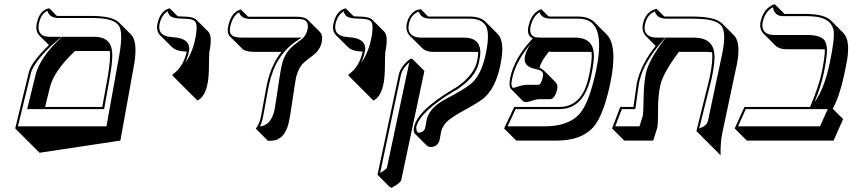

<svg xmlns="http://www.w3.org/2000/svg" viewBox="-20 -598 3969 894"><path d="M329.1 -360.4Q230 -266.6 211.9 -189.5L189.9 -100.1H456.1L480 -231Q496.1 -320.8 491.7 -359.9Q483.4 -360.4 475.1 -360.4ZM50.8 0 114.7 -263.2Q126.5 -309.6 208 -388.2L163.1 -432.6Q143.6 -453.6 151.4 -490.2Q155.3 -509.8 162.8 -523.7Q170.4 -537.6 178.2 -544.2Q186 -550.8 193.4 -554.4Q200.7 -558.1 205.1 -558.6L210 -559.1L244.6 -523.9Q247.1 -523.9 249.5 -523.9H405.3Q502.9 -523.4 533.2 -494.1L589.8 -437.5Q620.6 -406.7 606.4 -309.6Q604.5 -297.4 602.1 -284.2L540.5 56.6L164.1 113.3L107.4 56.6ZM63.5 -9.8H475.6L535.6 -342.8Q554.2 -447.8 533.2 -479Q516.6 -501.5 475.1 -509.3Q447.3 -514.2 405.3 -514.2H249.5Q210 -515.6 201.2 -546.9Q171.9 -536.1 161.6 -490.2Q161.1 -488.8 161.1 -487.8Q151.9 -437.5 192.9 -428.2Q200.7 -426.8 208.5 -426.8H266.6L246.1 -409.2Q169.4 -343.8 136.2 -286.6Q127.4 -271.5 124.5 -260.7ZM265.6 -424.3 268.6 -426.8H418.5Q489.7 -426.8 500.5 -368.2Q502.9 -354.5 502.9 -338.9Q502.4 -299.8 489.7 -229L464.8 -89.8H106.4L145.5 -248.5Q165 -329.6 265.6 -424.3Z M786.1 -243.2 781.7 -250Q833 -283.7 849.6 -357.9Q844.2 -358.4 839.4 -358.4Q799.8 -360.4 781.2 -378.4L724.6 -434.6Q706.5 -454.1 712.9 -486.8Q725.6 -545.9 766.1 -558.1Q766.1 -558.1 770.5 -559.1L807.6 -522Q816.9 -521 833 -521Q879.4 -520.5 894 -506.3L950.7 -449.7Q969.7 -428.7 954.6 -354.5Q953.6 -350.1 952.6 -272.5Q950.2 -154.8 899.4 -129.9L842.8 -186.5ZM842.3 -304.7Q875 -351.1 888.2 -413.1Q903.8 -485.8 885.7 -500.5Q878.4 -505.9 867.2 -508.3Q853.5 -510.7 833 -511.2Q783.7 -511.2 770 -526.4Q763.2 -534.7 760.7 -545.4Q732.4 -528.8 722.7 -484.9Q714.4 -438 761.7 -427.7Q772 -425.8 783.2 -424.8Q854 -421.9 860.8 -378.9Q861.3 -373 861.3 -368.2Q860.8 -363.3 859.9 -358.9Q853 -327.6 842.3 -304.7Z M1357.9 -234.4Q1355 -220.7 1335.4 -88.9Q1330.6 -54.2 1324.7 -28.3Q1305.7 57.1 1238.8 57.6Q1231.9 57.6 1227.5 57.6L1170.9 1Q1186.5 -17.6 1193.4 -48.8Q1200.7 -82.5 1210.4 -139.2Q1218.3 -185.1 1223.1 -207Q1242.7 -296.4 1290.5 -356.4H1160.6Q1123 -356.9 1107.4 -371.6L1050.8 -428.2Q1036.1 -444.3 1042 -474.1Q1056.2 -540 1096.7 -552.7Q1100.6 -553.7 1101.1 -554.2L1134.8 -520.5Q1139.2 -520 1142.6 -520H1364.7Q1398.9 -519.5 1413.1 -505.9L1469.7 -449.2Q1484.4 -433.1 1478 -401.4Q1470.2 -363.3 1432.6 -336.4Q1394.5 -308.6 1383.3 -293.9Q1365.7 -269.5 1357.9 -234.4ZM1291.5 -293Q1304.7 -355 1351.6 -390.1Q1387.7 -417 1394 -423.8Q1407.2 -439.9 1411.6 -460Q1419.9 -498 1392.1 -506.8Q1389.2 -507.8 1386.7 -507.8Q1376.5 -509.8 1364.7 -509.8H1142.6Q1102.5 -511.2 1093.3 -540.5Q1063.5 -524.4 1052.2 -474.1Q1051.8 -472.7 1051.8 -471.7Q1043.9 -435.1 1073.7 -426.8Q1077.1 -425.8 1080.1 -425.3Q1091.3 -423.3 1104 -422.9H1384.8L1357.4 -404.8Q1261.7 -338.9 1232.9 -205.1Q1228 -183.1 1220.2 -137.7Q1210.4 -80.6 1203.6 -46.9Q1198.7 -25.4 1189.9 -9.3Q1241.7 -14.2 1257.8 -84.5Q1258.3 -86.4 1258.3 -86.9Q1261.2 -100.1 1280.8 -232.4Q1286.1 -267.1 1291.5 -293Z M1605.5 -243.2 1601.1 -250Q1652.3 -283.7 1668.9 -357.9Q1663.6 -358.4 1658.7 -358.4Q1619.1 -360.4 1600.6 -378.4L1543.9 -434.6Q1525.9 -454.1 1532.2 -486.8Q1544.9 -545.9 1585.4 -558.1Q1585.4 -558.1 1589.8 -559.1L1627 -522Q1636.2 -521 1652.3 -521Q1698.7 -520.5 1713.4 -506.3L1770 -449.7Q1789.1 -428.7 1773.9 -354.5Q1772.9 -350.1 1772 -272.5Q1769.5 -154.8 1718.8 -129.9L1662.1 -186.5ZM1661.6 -304.7Q1694.3 -351.1 1707.5 -413.1Q1723.1 -485.8 1705.1 -500.5Q1697.8 -505.9 1686.5 -508.3Q1672.9 -510.7 1652.3 -511.2Q1603 -511.2 1589.4 -526.4Q1582.5 -534.7 1580.1 -545.4Q1551.8 -528.8 1542 -484.9Q1533.7 -438 1581.1 -427.7Q1591.3 -425.8 1602.5 -424.8Q1673.3 -421.9 1680.2 -378.9Q1680.7 -373 1680.7 -368.2Q1680.2 -363.3 1679.2 -358.9Q1672.4 -327.6 1661.6 -304.7Z M1803.2 276.4 1794.4 272.5 1737.8 215.8 1836.9 -251Q1846.7 -291.5 1890.6 -324.2H1899.4L1956.1 -267.6L1848.1 240.7Q1843.3 255.4 1803.2 276.4ZM2033.2 18.6Q2032.7 21.5 2031.2 30.3Q2028.3 45.4 2026.9 53.7Q2018.1 85.9 1985.8 86.4Q1974.1 85.9 1968.3 81.1L1911.6 24.4Q1909.2 22 1908.2 19Q1907.2 16.1 1906.7 12Q1906.2 7.8 1906.5 2.9Q1906.7 -2 1908.2 -7.8Q1924.8 -83.5 2085.9 -180.2Q2140.1 -210 2174.8 -256.3Q2194.3 -283.7 2200.7 -310.1Q2207 -339.8 2206.5 -356Q2201.2 -356.4 2196.8 -356.4H1994.1Q1963.4 -356.9 1945.3 -374.5L1888.7 -430.7Q1867.2 -453.1 1874 -487.8Q1880.4 -517.1 1896.7 -533.9Q1913.1 -550.8 1926.3 -552.7L1939.5 -555.2L1973.1 -521.5Q1977.5 -521 1981.4 -521H2167.5Q2216.3 -520.5 2240.2 -497.1L2296.9 -440.4Q2332.5 -404.8 2310.5 -298.3Q2309.6 -293 2308.1 -287.6Q2286.1 -185.1 2230.5 -139.2Q2208 -121.1 2153.8 -91.3Q2075.7 -49.8 2053.7 -23.9Q2038.1 -4.4 2033.2 18.6ZM1966.8 -40Q1977.1 -89.4 2038.1 -127Q2055.7 -137.7 2092.3 -156.7Q2161.6 -194.3 2185.1 -219.2Q2223.6 -261.2 2241.7 -346.2Q2262.2 -443.4 2241.7 -478.5Q2226.6 -501.5 2196.8 -508.3Q2182.6 -511.2 2167.5 -511.2H1981.4Q1938.5 -512.7 1930.7 -543.5Q1895 -533.2 1884.3 -488.3Q1883.8 -486.8 1883.8 -485.8Q1874.5 -442.4 1911.1 -427.7Q1917 -425.8 1922.4 -424.3Q1930.2 -422.9 1937.5 -422.9H2140.1Q2212.9 -422.9 2216.3 -360.4Q2216.3 -356.9 2216.8 -355Q2216.3 -336.4 2210.4 -308.1Q2195.3 -237.3 2104.5 -179.2Q2096.7 -174.3 2090.8 -171.4Q1934.1 -76.7 1918 -5.9Q1918.9 18.6 1929.2 20Q1954.6 18.6 1960.4 -4.9Q1961.9 -12.7 1964.4 -27.3Q1966.3 -37.1 1966.8 -40ZM1750 207Q1778.8 190.9 1781.7 182.1L1885.7 -307.6Q1853.5 -279.3 1846.7 -249Z M2534.2 -521.5Q2537.6 -521 2541 -521H2672.9Q2721.7 -520.5 2748 -494.6L2804.7 -438Q2857.9 -382.8 2821.3 -208.5Q2789.6 -59.6 2742.7 -5.9Q2687.5 56.2 2572.8 56.6H2383.8L2327.1 0L2374.5 -100.1H2584.5Q2675.8 -100.1 2710.9 -202.6Q2717.8 -223.6 2723.1 -248Q2738.8 -321.8 2734.4 -355.5Q2726.6 -356.4 2718.8 -356.4H2552.7Q2543.5 -356.4 2535.6 -357.4Q2500 -314 2491.7 -282.2Q2503.9 -277.8 2510.7 -271.5L2567.4 -214.8Q2578.6 -202.1 2574.7 -183.6Q2564 -137.7 2542 -136.2Q2539.6 -136.2 2485.8 -136.2Q2478.5 -136.2 2447.8 -126Q2436.5 -122.6 2428.7 -122.6Q2419.9 -123.5 2415 -127.4L2358.9 -184.1Q2347.7 -197.3 2356 -237.8Q2376 -329.6 2460.4 -418.9Q2453.6 -422.9 2448.7 -427.2Q2433.6 -443.8 2440.4 -475.1Q2444.8 -495.1 2452.4 -510.5Q2460 -525.9 2468 -533.9Q2476.1 -542 2483.4 -547.1Q2490.7 -552.2 2495.6 -553.7L2500.5 -555.2ZM2451.2 -394Q2382.8 -314 2365.7 -235.8Q2359.9 -213.4 2361.8 -202.9Q2363.8 -192.4 2365.7 -190.7Q2367.7 -189 2372.1 -189Q2374.5 -189 2404.3 -198.7Q2418 -202.6 2429.2 -203.1H2485.4Q2500 -203.1 2507.8 -240.2Q2508.3 -241.7 2508.3 -242.2Q2513.7 -267.6 2481.4 -274.9Q2480 -275.4 2479 -275.4Q2423.3 -285.2 2422.9 -320.8Q2422.9 -329.1 2424.8 -337.9Q2430.7 -364.3 2451.2 -394ZM2474.6 -423.8Q2475.1 -424.3 2475.1 -424.8L2480.5 -423.8Q2488.3 -422.9 2496.1 -422.9H2662.1Q2745.1 -420.9 2745.6 -336.9Q2745.1 -304.2 2732.9 -246.1Q2703.1 -105.5 2607.9 -91.8Q2596.2 -90.3 2584.5 -89.8H2380.9L2343.3 -9.8H2516.1Q2633.3 -9.8 2684.6 -75.2Q2725.1 -127.9 2754.9 -267.1Q2799.8 -479.5 2708 -506.3Q2704.1 -507.3 2700.7 -508.3Q2687.5 -510.7 2672.9 -511.2H2541Q2501.5 -512.7 2492.2 -541Q2460.9 -521.5 2450.2 -473.1Q2443.8 -439 2464.8 -428.2Z M3222.7 12.2 3283.7 -233.9Q3300.8 -315.9 3295.4 -354.5Q3282.2 -356.4 3266.6 -356.4H3141.1Q3066.9 -257.8 3054.2 -199.2Q3049.3 -176.3 3046.9 -151.4Q3044.4 -126.5 3044.2 -105.7Q3043.9 -85 3043.9 -66.2Q3043.9 -47.4 3043.2 -30.3Q3042.5 -13.2 3040 -1.5L3021.5 56.6H2886.7L2830.1 0L2868.2 -100.1H2929.2Q2931.6 -117.2 2938.5 -164.1Q2944.3 -206.5 2945.3 -211.9Q2964.4 -298.3 3032.7 -384.3L2987.3 -430.2Q2966.8 -452.1 2973.6 -486.8Q2985.4 -541.5 3031.2 -555.7Q3037.1 -557.1 3037.6 -557.1L3073.2 -521Q3075.7 -521 3078.6 -521H3204.6Q3309.6 -520.5 3341.3 -489.7L3397.5 -433.6Q3431.6 -399.4 3410.2 -293.5Q3409.7 -290 3408.7 -287.6L3342.8 23.4Q3334 65.4 3335.4 125L3278.8 68.4ZM3235.8 -0.5Q3270 -10.7 3276.4 -35.2L3342.3 -346.2Q3364.3 -449.2 3336.9 -480Q3320.8 -497.1 3287.1 -504.4Q3255.9 -510.7 3204.6 -511.2H3078.6Q3038.6 -512.7 3029.3 -544.4Q2993.7 -530.3 2983.9 -486.8Q2983.4 -485.4 2983.4 -484.9Q2973.6 -439.9 3011.2 -426.8Q3015.6 -425.3 3019.5 -424.3Q3027.3 -422.9 3034.7 -422.9H3078.1L3064 -406.7Q2991.2 -321.3 2967.8 -255.4Q2960 -232.9 2955.1 -210Q2954.1 -205.6 2948.7 -165Q2941.9 -116.2 2939.5 -98.6L2938 -89.8H2875.5L2844.7 -9.8H2957.5L2973.6 -60.5Q2975.6 -69.8 2977.1 -153.3Q2978.5 -213.4 2987.8 -258.3Q3001.5 -319.8 3076.7 -418.9L3079.6 -422.9H3210Q3297.9 -422.9 3306.2 -349.6Q3307.1 -340.3 3307.1 -331.1Q3306.6 -293.9 3293.5 -231.9Z M3731.9 -533.2Q3818.4 -532.7 3850.1 -501.5L3906.7 -444.8Q3939.5 -412.1 3924.3 -318.8Q3920.4 -293.9 3909.7 -245.6Q3889.2 -149.9 3857.4 -91.8L3905.8 -43.5L3861.3 56.6H3457.5L3400.9 0L3446.3 -100.1H3752Q3791.5 -193.8 3805.2 -255.9Q3821.3 -333 3820.8 -367.7Q3809.6 -368.2 3794.9 -368.7H3640.6Q3607.9 -369.1 3590.8 -385.7L3534.2 -442.4Q3514.6 -463.4 3521.5 -497.1Q3525.9 -517.1 3534.2 -533Q3542.5 -548.8 3551.5 -556.9Q3560.5 -564.9 3568.8 -570.1Q3577.1 -575.2 3582.5 -576.7L3587.9 -578.1L3632.8 -533.2ZM3452.6 -89.8 3416.5 -9.8H3798.3L3834 -89.8ZM3772.5 -122.1Q3817.9 -183.6 3843.3 -304.2Q3868.2 -421.9 3861.3 -458Q3850.6 -505.4 3793.9 -517.6Q3767.6 -522.9 3731.9 -522.9H3625Q3587.9 -522.9 3579.6 -561.5Q3579.1 -563.5 3579.1 -564.5Q3542.5 -544.9 3531.2 -495.1Q3522.5 -446.8 3566.9 -436.5Q3575.7 -435.1 3584 -435.1H3738.3Q3803.7 -435.1 3820.8 -407.7Q3830.6 -390.6 3830.6 -362.8Q3830.1 -326.2 3814.9 -253.9Q3802.2 -194.3 3772.5 -122.1Z"/></svg>

Font: Linux Biolinum Shadow O
Style: Italic
Weight: 400
Italic angle: -12°
Designer: Philipp H. Poll
Foundry: Philipp H. Poll
Version: Version 0.6.2